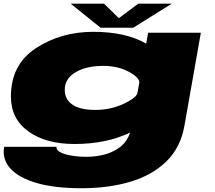

<svg xmlns="http://www.w3.org/2000/svg" viewBox="-26 -760 1144 1020"><path d="M407 240Q264 240 168.2 212Q72.5 184 28.5 134.5Q-15.5 85 -4 20H274Q271.5 35.5 292.2 47.5Q313 59.5 350.8 66.2Q388.5 73 436.5 73Q480.5 73 527 61.5Q573.5 50 611 21.8Q648.5 -6.5 665 -55.5Q538 5 370 5Q218 5 125 -61.8Q32 -128.5 32 -247Q32 -417.5 165 -504.2Q298 -591 470 -591Q639.5 -591 748.5 -529.5Q749.5 -528.5 750.5 -528L761 -586H1041L954 -93Q933.5 24 858 97.5Q782.5 171 666.5 205.5Q550.5 240 407 240ZM714.5 -324Q711 -350 660.5 -377.5Q601.5 -410 523 -410Q435 -410 379 -378.2Q323 -346.5 318.5 -293Q314 -239 354 -207.5Q394 -176 482 -176Q560.5 -176 631 -208.5Q691.5 -236.5 703.5 -262.5ZM508.5 -612.5 349.5 -740.5H526.5L605.5 -663.5L708.5 -740.5H886.5L681.5 -612.5Z"/></svg>

Font: Anybody UltraExpanded Black
Style: Italic
Weight: 900
Width: 9
Italic angle: -10°
Designer: Tyler Finck
Foundry: Etcetera Type Company
Version: Version 1.010; ttfautohint (v1.8.3) -l 8 -r 50 -G 200 -x 14 